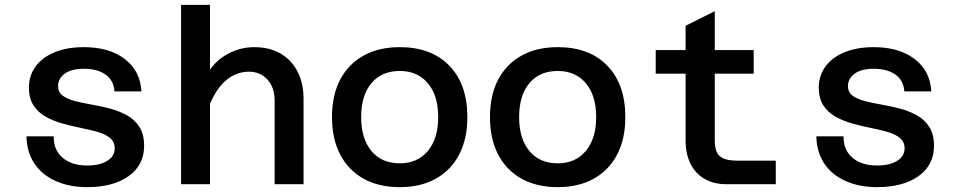

<svg xmlns="http://www.w3.org/2000/svg" viewBox="-20 -758 3940 790"><path d="M339 12Q265 12 208.5 -13.5Q152 -39 121 -86Q90 -133 89 -197H201Q200 -141 237.5 -109Q275 -77 339 -77Q390 -77 421 -96Q452 -115 452 -148Q452 -174 433 -190Q414 -206 382.5 -215Q351 -224 313.5 -231.5Q276 -239 238 -249.5Q200 -260 168.5 -277.5Q137 -295 118 -324Q99 -353 99 -398Q99 -447 126.5 -484.5Q154 -522 205 -543Q256 -564 325 -564Q429 -564 493 -515.5Q557 -467 562 -382H451Q448 -427 414.5 -451Q381 -475 325 -475Q274 -475 246.5 -455Q219 -435 219 -404Q219 -378 238.5 -364Q258 -350 289 -342Q320 -334 358 -327.5Q396 -321 433.5 -311Q471 -301 502.5 -283.5Q534 -266 553.5 -236Q573 -206 573 -158Q573 -79 509.5 -33.5Q446 12 339 12Z M1110 0V-344Q1110 -398 1080.5 -430.5Q1051 -463 1004 -463Q950 -463 906.5 -424.5Q863 -386 832 -301L814 -419Q847 -493 904 -528.5Q961 -564 1026 -564Q1089 -564 1134.5 -537.5Q1180 -511 1204.5 -463Q1229 -415 1229 -351V0ZM725 0V-738H844V0Z M1625 12Q1538 12 1475.5 -23Q1413 -58 1379.5 -122.5Q1346 -187 1346 -276Q1346 -366 1379.5 -430Q1413 -494 1475.5 -529Q1538 -564 1625 -564Q1755 -564 1829 -487.5Q1903 -411 1903 -276Q1903 -187 1869.5 -122.5Q1836 -58 1773.5 -23Q1711 12 1625 12ZM1625 -86Q1698 -86 1740.5 -137Q1783 -188 1783 -276Q1783 -365 1740.5 -415.5Q1698 -466 1625 -466Q1550 -466 1508 -415.5Q1466 -365 1466 -276Q1466 -188 1508 -137Q1550 -86 1625 -86Z M2275 12Q2188 12 2125.5 -23Q2063 -58 2029.5 -122.5Q1996 -187 1996 -276Q1996 -366 2029.5 -430Q2063 -494 2125.5 -529Q2188 -564 2275 -564Q2405 -564 2479 -487.5Q2553 -411 2553 -276Q2553 -187 2519.5 -122.5Q2486 -58 2423.5 -23Q2361 12 2275 12ZM2275 -86Q2348 -86 2390.5 -137Q2433 -188 2433 -276Q2433 -365 2390.5 -415.5Q2348 -466 2275 -466Q2200 -466 2158 -415.5Q2116 -365 2116 -276Q2116 -188 2158 -137Q2200 -86 2275 -86Z M2970 0Q2917 0 2879 -22Q2841 -44 2821 -84.5Q2801 -125 2801 -179V-652L2921 -712V-179Q2921 -154 2928 -135Q2935 -116 2955.5 -106.5Q2976 -97 3015 -97H3172V0ZM2678 -455V-552H3081V-455Z M3589 12Q3515 12 3458.5 -13.5Q3402 -39 3371 -86Q3340 -133 3339 -197H3451Q3450 -141 3487.5 -109Q3525 -77 3589 -77Q3640 -77 3671 -96Q3702 -115 3702 -148Q3702 -174 3683 -190Q3664 -206 3632.5 -215Q3601 -224 3563.5 -231.5Q3526 -239 3488 -249.5Q3450 -260 3418.5 -277.5Q3387 -295 3368 -324Q3349 -353 3349 -398Q3349 -447 3376.5 -484.5Q3404 -522 3455 -543Q3506 -564 3575 -564Q3679 -564 3743 -515.5Q3807 -467 3812 -382H3701Q3698 -427 3664.5 -451Q3631 -475 3575 -475Q3524 -475 3496.5 -455Q3469 -435 3469 -404Q3469 -378 3488.5 -364Q3508 -350 3539 -342Q3570 -334 3608 -327.5Q3646 -321 3683.5 -311Q3721 -301 3752.5 -283.5Q3784 -266 3803.5 -236Q3823 -206 3823 -158Q3823 -79 3759.5 -33.5Q3696 12 3589 12Z"/></svg>

Font: Azeret Mono Medium
Style: Regular
Weight: 500
Designer: Martin Vácha
Foundry: Displaay
Version: Version 1.002